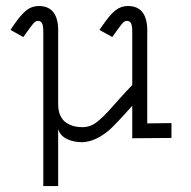

<svg xmlns="http://www.w3.org/2000/svg" viewBox="-20 -463 640 643"><path d="M25.9 -378.9Q49.3 -413.1 67.9 -428Q86.4 -442.9 109.9 -442.9Q178.2 -442.9 174.8 -351.1V-113.8Q174.8 -91.8 182.1 -75.9Q189.5 -60.1 201.9 -52Q214.4 -43.9 227.3 -40.5Q240.2 -37.1 254.9 -37.1Q271 -37.1 284.4 -42.5Q297.9 -47.9 313.2 -61.5Q328.6 -75.2 341.1 -88.6Q353.5 -102.1 377.7 -129.4Q401.9 -156.7 422.9 -178.2V-357.9Q422.9 -377.4 418.5 -385.3Q414.1 -393.1 404.8 -393.1Q397 -393.1 389.2 -384Q381.3 -375 356 -338.9L313 -362.8L324.2 -378.9Q347.7 -413.1 366.2 -428Q384.8 -442.9 408.2 -442.9Q476.6 -442.9 473.1 -351.1V-49.8L554.2 -50.8V-1L422.9 0V-108.9Q365.2 -43.9 344.7 -26.4Q298.3 12.2 254.9 13.2Q226.1 13.2 203.6 2.2Q181.2 -8.8 174.8 -30.8V160.2H125V-357.9Q125 -377.4 120.6 -385.3Q116.2 -393.1 106.9 -393.1Q99.1 -393.1 91.3 -384Q83.5 -375 58.1 -338.9L15.1 -362.8Z"/></svg>

Font: Compagnon Roman
Style: Regular
Weight: 400
Designer: Juliette Duhe, Lea Pradine
Foundry: Velvetyne Type Foundry
Version: Version 1.000;PS 001.000;hotconv 1.0.88;makeotf.lib2.5.64775